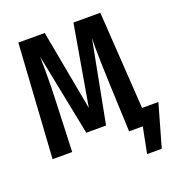

<svg xmlns="http://www.w3.org/2000/svg" viewBox="-149 -814 1016 1094"><g transform="rotate(-20 359.0 -267.0)"><path d="M718 -100 645 157H556L587 0H504L492 -292Q486 -452 486 -520L487 -572L392 -76H272L173 -573Q174 -543 174 -481Q174 -376 170 -288L159 0H40L84 -691H244L334 -204L418 -691H581L619 -100Z"/></g></svg>

Font: Fira Sans Compressed Medium
Style: Regular
Weight: 500
Width: 1
Designer: bBox Type GmbH & Carrois Corporate GbR & Edenspiekermann AG
Foundry: bBox Type GmbH & Carrois Corporate GbR & Edenspiekermann AG
Version: Version 4.301